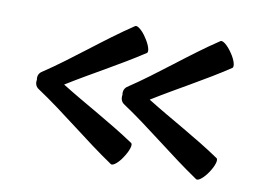

<svg xmlns="http://www.w3.org/2000/svg" viewBox="-56 -562 792 590"><g transform="rotate(10 340.5 -267.0)"><path d="M63 -240C152 -181 233 -111 322 -51C328 -47 345 -60 358 -81C372 -102 378 -122 372 -126C296 -177 215 -219 138 -267C215 -315 296 -357 372 -407C378 -411 372 -432 358 -452C345 -473 328 -486 322 -482C233 -423 152 -352 63 -293C54 -287 51 -277 53 -267C51 -256 54 -246 63 -240ZM329 -240C418 -181 499 -111 588 -51C595 -47 611 -60 625 -81C639 -102 645 -122 638 -126C563 -177 482 -219 405 -267C482 -315 563 -357 638 -407C645 -411 639 -432 625 -452C611 -473 595 -486 588 -482C499 -423 418 -352 329 -293C321 -287 318 -277 320 -267C318 -256 321 -246 329 -240Z"/></g></svg>

Font: Nupuram
Style: Regular
Weight: 400
Designer: Santhosh Thottingal (santhosh.thottingal@gmail.com)
Foundry: SMC
Version: Version 1.000